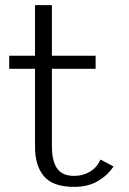

<svg xmlns="http://www.w3.org/2000/svg" viewBox="-20 -720 505 751"><path d="M270 11Q187 11 152 -30.5Q117 -72 117 -145V-451H16V-502H117V-700H183V-502H354V-451H183V-148Q183 -90 203.5 -61Q224 -32 270 -32Q303 -32 331 -48Q359 -64 373 -96L424 -69Q402 -35 363.5 -12Q325 11 270 11Z"/></svg>

Font: Panamera
Style: Regular
Weight: 400
Designer: Bastien Sozeau
Foundry: NBR — Bastien Sozeau
Version: Version 3.002; ttfautohint (v1.8.4.7-5d5b);gftools[0.9.33]